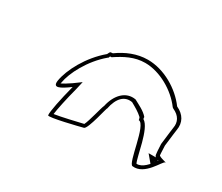

<svg xmlns="http://www.w3.org/2000/svg" viewBox="-74 -857 815 705"><g transform="rotate(30 333.0 -504.5)"><path d="M136 -456C131 -421 158 -436 195 -463C179 -401 167 -343 169 -328C171 -320 291 -350 306 -354C321 -358 343 -464 344 -457C354 -508 379 -530 412 -524C430 -514 448 -504 463 -490C464 -487 466 -483 466 -479C498 -479 511 -321 531 -321C585 -314 618 -393 628 -393C639 -393 597 -400 598 -407C598 -407 597 -419 596 -446C600 -482 605 -518 605 -518C611 -551 596 -578 563 -593C524 -646 454 -688 385 -688C339 -688 297 -670 261 -644C257 -644 254 -643 252 -643C250 -643 247 -638 244 -631C183 -580 144 -505 136 -456ZM150 -452 151 -456C158 -500 195 -572 252 -620L256 -623L257 -627C257 -628 259 -629 259 -629H264C300 -653 337 -673 382 -673C445 -673 513 -633 550 -583L552 -581L555 -579C584 -566 595 -544 590 -518C590 -517 585 -482 581 -445V-443C582 -417 583 -410 584 -401C585 -389 601 -387 603 -386C585 -361 564 -335 539 -336C527 -357 514 -471 479 -491C478 -494 478 -494 478 -495V-499C463 -517 438 -528 418 -539C374 -547 341 -512 330 -461C324 -449 310 -386 300 -367C279 -362 212 -346 184 -342C187 -365 197 -413 210 -462L218 -497L188 -475C172 -464 157 -455 150 -452ZM558 -392 584 -361H590C618 -361 599 -392 594 -392ZM593 -376C593 -376 592 -377 592 -377C593 -377 594 -376 593 -376Z"/></g></svg>

Font: Ampere
Style: OuLnIta
Weight: 400
Version: Version 1